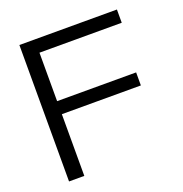

<svg xmlns="http://www.w3.org/2000/svg" viewBox="-122 -778 845 886"><g transform="rotate(-20 300.5 -335.0)"><path d="M68 0H143V-303H531V-367H143V-605H547V-670H68Z"/></g></svg>

Font: LT Wave Text Light
Style: Regular
Weight: 300
Designer: Daniel Lyons
Version: Version 2.5 (Glyphs App)